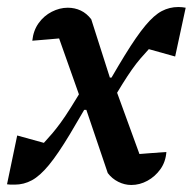

<svg xmlns="http://www.w3.org/2000/svg" viewBox="-23 -519 557 547"><path d="M209 -230 130 -453 162 -411Q141 -409 117.5 -407Q94 -405 69 -403Q72 -432 87 -453Q102 -474 124.5 -485.5Q147 -497 170 -497Q190 -497 207 -489Q224 -481 237 -464L290 -298H306L275 -230ZM251 -221Q299 -307 332.5 -361.5Q366 -416 391 -446Q416 -476 438 -487.5Q460 -499 485 -499Q490 -499 495.5 -498.5Q501 -498 506 -497L476 -358L401 -379Q388 -365 376.5 -351.5Q365 -338 353 -321Q341 -304 326 -280Q311 -256 290 -221ZM304 -273 390 -37 359 -79Q380 -81 403 -82.5Q426 -84 451 -86Q449 -58 434 -37Q419 -16 397 -4Q375 8 351 8Q332 8 314 -1Q296 -10 284 -26L223 -206H207L238 -273ZM260 -282Q210 -193 176 -136.5Q142 -80 116.5 -49Q91 -18 68 -5.5Q45 7 19 7Q15 7 9.5 7Q4 7 -3 6L26 -133L102 -112Q115 -126 126 -139Q137 -152 149.5 -169Q162 -186 179 -213Q196 -240 221 -282Z"/></svg>

Font: Piazzolla Thin SemiBold
Style: Italic
Weight: 600
Italic angle: -11.3°
Version: Version 2.005